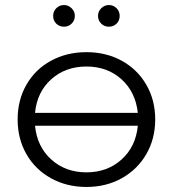

<svg xmlns="http://www.w3.org/2000/svg" viewBox="-20 -737 686 762"><path d="M323 -530Q401 -530 463 -496Q525 -462 560.5 -401Q596 -340 596 -263Q596 -186 560.5 -125Q525 -64 463 -29.5Q401 5 323 5Q245 5 182.5 -29.5Q120 -64 85 -125Q50 -186 50 -263Q50 -340 85 -401Q120 -462 182.5 -496Q245 -530 323 -530ZM119 -289H527Q518 -372 462 -422.5Q406 -473 323 -473Q240 -473 183.5 -422.5Q127 -372 119 -289ZM527 -238H119Q127 -155 183.5 -104Q240 -53 323 -53Q406 -53 462.5 -104Q519 -155 527 -238ZM191 -674Q191 -692 203.5 -704.5Q216 -717 234 -717Q251 -717 264 -704.5Q277 -692 277 -674Q277 -656 264.5 -643.5Q252 -631 234 -631Q216 -631 203.5 -643Q191 -655 191 -674ZM412 -717Q430 -717 442.5 -704.5Q455 -692 455 -674Q455 -655 442.5 -643Q430 -631 412 -631Q394 -631 381.5 -643.5Q369 -656 369 -674Q369 -692 382 -704.5Q395 -717 412 -717Z"/></svg>

Font: APTA Sans Regular
Style: Regular
Weight: 400
Version: Version 7.200